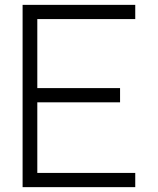

<svg xmlns="http://www.w3.org/2000/svg" viewBox="-20 -770 650 790"><path d="M133.5 -691.5V-407.5H474V-349H133.5V-58.5H536.5V0H73V-750H536.5V-691.5Z"/></svg>

Font: Russisch Sans Light
Style: Regular
Weight: 300
Designer: Michael Sharanda (font) & Cristiano Sobral (main changes)
Foundry: Michael Sharanda
Version: Version 2.00;September 8, 2020;FontCreator 13.0.0.2681 64-bi